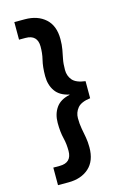

<svg xmlns="http://www.w3.org/2000/svg" viewBox="-144 -879 750 1119"><g transform="rotate(-15 231.0 -319.0)"><path d="M61 173V67H100Q136 67 154 49Q172 31 172 -4Q172 -24 170 -43.5Q168 -63 163 -83Q158 -103 155.5 -126.5Q153 -150 153 -178Q153 -231 179 -268.5Q205 -306 262 -318V-320Q205 -332 179 -369.5Q153 -407 153 -460Q153 -488 155.5 -512Q158 -536 163 -556Q168 -576 170 -595.5Q172 -615 172 -634Q172 -669 154 -687Q136 -705 100 -705H61V-811H124Q201 -811 248 -769Q295 -727 295 -646Q295 -611 290 -584Q285 -557 279.5 -530Q274 -503 274 -465Q274 -429 295.5 -403.5Q317 -378 373 -371V-268Q317 -261 295.5 -234.5Q274 -208 274 -174Q274 -139 279.5 -110Q285 -81 290 -53.5Q295 -26 295 7Q295 89 248 131Q201 173 124 173Z"/></g></svg>

Font: Rethink Sans
Style: Bold
Weight: 700
Designer: The Rethink Sans project authors (Hans Thiessen). DM Sans designed by Colophon Foundry.
Foundry: Rethink Communications LLC
Version: Version 1.001